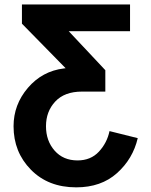

<svg xmlns="http://www.w3.org/2000/svg" viewBox="-20 -595 669 850"><path d="M40 -36.1Q40 -131.8 103.5 -206.1Q167 -280.3 262.7 -292L270.5 -293L77.1 -490.2V-575.2H555.7V-457H284.2L446.3 -284.2V-189.5H342.8Q265.6 -189.5 224.6 -145.5Q183.6 -101.6 183.6 -36.1Q183.6 28.3 221.7 71.8Q259.8 115.2 323.2 115.2Q381.8 115.2 418 76.2Q454.1 37.1 464.8 -14.6L589.8 16.6Q568.4 108.4 498 171.4Q427.7 234.4 317.4 234.4Q193.4 234.4 116.7 156.2Q40 78.1 40 -36.1Z"/></svg>

Font: Gothic A1 ExtraBold
Style: Regular
Weight: 800
Designer: HanYang I&C Co.,Ltd.
Foundry: HanYang I&C Co.,Ltd.
Version: Version 2.50